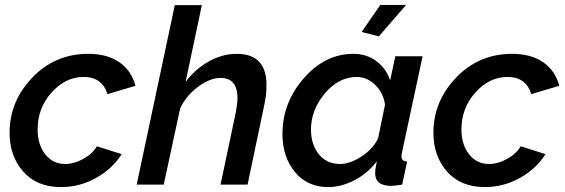

<svg xmlns="http://www.w3.org/2000/svg" viewBox="-20 -751 2300 781"><path d="M19 -211Q19 -339 111.5 -435.5Q204 -532 339 -532Q417 -532 466 -497.5Q515 -463 531 -402L417 -368Q396 -438 320 -438Q247 -438 190 -375Q133 -312 133 -224Q133 -163 164 -123.5Q195 -84 245 -84Q282 -84 319.5 -105Q357 -126 374 -156L475 -124Q437 -64 370.5 -27Q304 10 228 10Q130 10 74.5 -53Q19 -116 19 -211Z M691 -730H801L735 -418Q775 -471 830 -501.5Q885 -532 943 -532Q1064 -532 1064 -405Q1064 -362 1054 -319L987 0H877L939 -293Q946 -331 946 -352Q946 -434 877 -434Q835 -434 787 -399Q739 -364 713 -311L646 0H536Z M1521 -603 1451 -621 1527 -731H1632ZM1129 -206Q1129 -334 1216 -433Q1303 -532 1417 -532Q1472 -532 1511.5 -502Q1551 -472 1567 -424L1588 -522H1699L1615 -130Q1613 -118 1613 -115Q1613 -95 1636 -94L1616 0Q1584 5 1571 5Q1506 5 1506 -47Q1506 -63 1513 -95Q1476 -46 1422 -18Q1368 10 1315 10Q1230 10 1179.5 -51.5Q1129 -113 1129 -206ZM1518 -188 1546 -325Q1540 -373 1506.5 -405.5Q1473 -438 1431 -438Q1358 -438 1301.5 -371Q1245 -304 1245 -224Q1245 -163 1277 -123.5Q1309 -84 1363 -84Q1404 -84 1450.5 -114.5Q1497 -145 1518 -188Z M1743 -211Q1743 -339 1835.5 -435.5Q1928 -532 2063 -532Q2141 -532 2190 -497.5Q2239 -463 2255 -402L2141 -368Q2120 -438 2044 -438Q1971 -438 1914 -375Q1857 -312 1857 -224Q1857 -163 1888 -123.5Q1919 -84 1969 -84Q2006 -84 2043.5 -105Q2081 -126 2098 -156L2199 -124Q2161 -64 2094.5 -27Q2028 10 1952 10Q1854 10 1798.5 -53Q1743 -116 1743 -211Z"/></svg>

Font: Raleway-v4020 SemiBold
Style: Italic
Weight: 600
Italic angle: -12°
Designer: Matt McInerney, Pablo Impallari, Rodrigo Fuenzalida
Foundry: Matt McInerney, Pablo Impallari, Rodrigo Fuenzalida
Version: Version 4.020;PS 004.020;hotconv 1.0.88;makeotf.lib2.5.64775